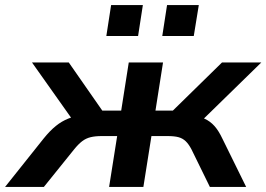

<svg xmlns="http://www.w3.org/2000/svg" viewBox="-63 -742 1057 762"><path d="M-43 0 110 -192Q135 -223 158.5 -242Q182 -261 208.5 -271.5Q235 -282 266 -285L241 -244L64 -494H210L343 -303H418L448 -494H584L554 -303H623L818 -494H974L718 -244L695 -284Q726 -281 748.5 -271Q771 -261 788 -242Q805 -223 820 -191L914 0H770L697 -149Q686 -170 674 -181.5Q662 -193 645.5 -197.5Q629 -202 602 -202H538L506 0H370L402 -202H341Q315 -202 296.5 -197.5Q278 -193 263 -181.5Q248 -170 231 -149L111 0ZM581 -599 600 -722H726L706 -599ZM359 -599 378 -722H504L485 -599Z"/></svg>

Font: Nunito Sans 10pt SemiExpanded
Style: Bold Italic
Weight: 700
Width: 6
Italic angle: -9°
Designer: Vernon Adams
Foundry: Vernon Adams
Version: Version 3.101;gftools[0.9.27]